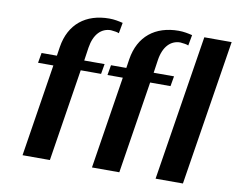

<svg xmlns="http://www.w3.org/2000/svg" viewBox="-81 -868 1202 975"><g transform="rotate(10 519.5 -380.0)"><path d="M89 -476H168L93 0H234L309 -476H414L423 -528H318L328 -596C339 -667 376 -703 425 -703C442 -701 456 -700 467 -695L477 -750C456 -755 433 -760 407 -760C286 -760 203 -695 184 -574L177 -528H98ZM447 -476H526L451 0H592L667 -476H772L781 -528H676L686 -596C697 -667 734 -703 783 -703C800 -701 814 -700 825 -695L835 -750C814 -755 791 -760 765 -760C644 -760 561 -695 542 -574L535 -528H456ZM779 0H920L1039 -750H898Z"/></g></svg>

Font: Aerodynamic
Style: Obl
Weight: 500
Designer: Google
Version: Version 2.000980; 2014